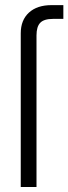

<svg xmlns="http://www.w3.org/2000/svg" viewBox="-20 -748 273 768"><path d="M63 0V-614.7Q63 -667.5 95.7 -697.5Q128.4 -727.5 186 -727.5H233.4V-672.4H191.4Q156.2 -672.4 141.1 -657Q126 -641.6 126 -606.4V0Z"/></svg>

Font: Inter Display Light
Style: Regular
Weight: 300
Designer: Rasmus Andersson
Foundry: rsms
Version: Version 4.000;git-a52131595